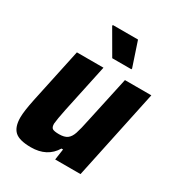

<svg xmlns="http://www.w3.org/2000/svg" viewBox="-173 -826 874 945"><g transform="rotate(30 264.5 -353.5)"><path d="M25 -94Q25 -129 40 -201L106 -510H257L199 -238Q186 -175 184 -150Q184 -129 194 -123Q204 -117 231 -117Q261 -117 277 -128.5Q293 -140 302 -166.5Q311 -193 323 -252L379 -510H529L421 0H277L286 -62H277Q235 8 143 8Q77 8 51 -16Q25 -40 25 -94ZM271 -572 191 -710 192 -715H335L381 -577L380 -572Z"/></g></svg>

Font: Saira Semi Condensed
Style: Bold Italic
Weight: 700
Width: 4
Italic angle: -12°
Designer: Hector Gatti with collaboration of the Omnibus-Type team
Foundry: Omnibus-Type
Version: Version 1.001; ttfautohint (v1.8)